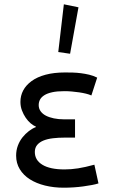

<svg xmlns="http://www.w3.org/2000/svg" viewBox="-20 -865 524 893"><path d="M438 -12Q426 -8 407.5 -4.5Q389 -1 367 2Q345 5 321.5 6.5Q298 8 276 8Q230 8 189.5 -2Q149 -12 119 -31Q89 -50 72 -78Q55 -106 55 -141Q55 -166 63 -187.5Q71 -209 84.5 -226Q98 -243 114.5 -255.5Q131 -268 147 -274V-276Q135 -281 122.5 -291.5Q110 -302 99.5 -317.5Q89 -333 82 -351.5Q75 -370 75 -391Q75 -420 88 -444.5Q101 -469 127 -488Q153 -507 192 -517.5Q231 -528 283 -528Q300 -528 318.5 -527.5Q337 -527 356.5 -524.5Q376 -522 395 -517.5Q414 -513 432 -504L405 -421Q394 -426 379.5 -429.5Q365 -433 348 -435.5Q331 -438 313.5 -439.5Q296 -441 279 -441Q246 -441 223 -436Q200 -431 186 -422Q172 -413 166 -401.5Q160 -390 160 -376Q160 -360 169 -347.5Q178 -335 193.5 -327Q209 -319 230.5 -314.5Q252 -310 277 -310H329V-225H281Q252 -225 226.5 -222Q201 -219 182.5 -211.5Q164 -204 153 -191Q142 -178 142 -158Q142 -120 177.5 -98.5Q213 -77 280 -77Q311 -77 343 -82Q375 -87 419 -99ZM345 -831 306 -615 251 -623 277 -845Z"/></svg>

Font: Rising Sun
Style: Regular
Weight: 400
Designer: Matt McInerney, Pablo Impallari, Rodrigo Fuenzalida (Raleway font), Stephen Hutchings (Greek), Cristiano Sobral (main ch
Foundry: The Rising Sun Project Authors
Version: Version 4.327; ttfautohint (v1.8.4.7-5d5b-dirty)